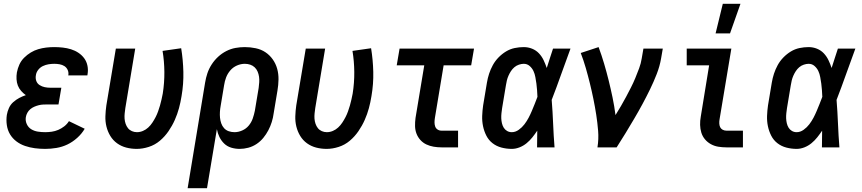

<svg xmlns="http://www.w3.org/2000/svg" viewBox="-20 -776 4540 1011"><path d="M218 8Q190 8 163.5 4.5Q137 1 112 -7.5Q87 -16 66.5 -31.5Q46 -47 33 -68.5Q20 -90 16 -117Q12 -144 16 -171Q19 -189 27 -207Q35 -225 49.5 -238Q64 -251 81 -260Q98 -269 116 -275Q103 -284 91.5 -297Q80 -310 74 -325.5Q68 -341 67 -359Q66 -377 69 -395Q73 -416 82 -436Q91 -456 107 -472Q123 -488 142 -499.5Q161 -511 181.5 -517Q202 -523 223 -525.5Q244 -528 265 -528Q288 -528 310.5 -525.5Q333 -523 354 -516.5Q375 -510 393 -498Q411 -486 423.5 -469Q436 -452 440.5 -430Q445 -408 441 -385L440 -379H339L340 -381Q342 -396 336 -408.5Q330 -421 319 -428Q308 -435 294 -437.5Q280 -440 266 -440Q251 -440 235.5 -437.5Q220 -435 205.5 -428Q191 -421 181 -408Q171 -395 169 -380Q166 -364 171 -350Q176 -336 188.5 -328Q201 -320 215.5 -317Q230 -314 246 -314H303L288 -226H231Q219 -226 207.5 -225.5Q196 -225 184 -222Q172 -219 160.5 -214Q149 -209 139.5 -201Q130 -193 124 -182Q118 -171 116 -159Q113 -140 121 -122.5Q129 -105 144.5 -95.5Q160 -86 179 -83Q198 -80 218 -80Q235 -80 252.5 -82.5Q270 -85 286.5 -92Q303 -99 318 -110.5Q333 -122 343 -138L426 -98Q411 -72 386.5 -50Q362 -28 334.5 -15Q307 -2 277 3Q247 8 218 8Z M700 8Q671 8 644.5 1Q618 -6 596.5 -21.5Q575 -37 561 -60Q547 -83 540.5 -109.5Q534 -136 535 -164.5Q536 -193 540 -221L590 -520H692L640 -207Q638 -193 636.5 -179Q635 -165 636 -151Q637 -137 641.5 -124Q646 -111 654 -101Q662 -91 674.5 -85.5Q687 -80 701 -80Q717 -80 732.5 -86.5Q748 -93 760.5 -104.5Q773 -116 782.5 -130.5Q792 -145 799.5 -159.5Q807 -174 812.5 -189.5Q818 -205 822.5 -220.5Q827 -236 830.5 -252Q834 -268 837 -283Q846 -340 845.5 -397Q845 -454 836 -508L934 -522Q944 -461 945.5 -397.5Q947 -334 936 -270Q931 -238 922.5 -206.5Q914 -175 900.5 -144.5Q887 -114 867.5 -85.5Q848 -57 822 -35Q796 -13 763.5 -2.5Q731 8 700 8Z M968 215 1060 -341Q1064 -366 1072 -390Q1080 -414 1094.5 -436.5Q1109 -459 1128.5 -477Q1148 -495 1171.5 -507Q1195 -519 1219.5 -523.5Q1244 -528 1269 -528Q1298 -528 1326.5 -522Q1355 -516 1377.5 -501Q1400 -486 1416 -463.5Q1432 -441 1439.5 -414Q1447 -387 1446.5 -357.5Q1446 -328 1441 -299L1421 -179Q1418 -156 1411 -133.5Q1404 -111 1393 -90Q1382 -69 1366.5 -50Q1351 -31 1330.5 -17.5Q1310 -4 1287 2Q1264 8 1242 8Q1219 8 1197.5 1.5Q1176 -5 1160.5 -20Q1145 -35 1135.5 -54.5Q1126 -74 1122 -96L1070 215ZM1215 -80Q1235 -80 1255.5 -89Q1276 -98 1290 -115Q1304 -132 1311 -152.5Q1318 -173 1322 -193L1342 -313Q1344 -328 1345 -343Q1346 -358 1344 -372Q1342 -386 1336.5 -399Q1331 -412 1321 -421.5Q1311 -431 1297.5 -435.5Q1284 -440 1269 -440Q1248 -440 1227.5 -431Q1207 -422 1192.5 -405Q1178 -388 1170.5 -368Q1163 -348 1160 -327L1142 -219Q1139 -203 1138 -187Q1137 -171 1138.5 -156Q1140 -141 1145 -126.5Q1150 -112 1160 -101Q1170 -90 1184.5 -85Q1199 -80 1215 -80Z M1700 8Q1671 8 1644.5 1Q1618 -6 1596.5 -21.5Q1575 -37 1561 -60Q1547 -83 1540.5 -109.5Q1534 -136 1535 -164.5Q1536 -193 1540 -221L1590 -520H1692L1640 -207Q1638 -193 1636.5 -179Q1635 -165 1636 -151Q1637 -137 1641.5 -124Q1646 -111 1654 -101Q1662 -91 1674.5 -85.5Q1687 -80 1701 -80Q1717 -80 1732.5 -86.5Q1748 -93 1760.5 -104.5Q1773 -116 1782.5 -130.5Q1792 -145 1799.5 -159.5Q1807 -174 1812.5 -189.5Q1818 -205 1822.5 -220.5Q1827 -236 1830.5 -252Q1834 -268 1837 -283Q1846 -340 1845.5 -397Q1845 -454 1836 -508L1934 -522Q1944 -461 1945.5 -397.5Q1947 -334 1936 -270Q1931 -238 1922.5 -206.5Q1914 -175 1900.5 -144.5Q1887 -114 1867.5 -85.5Q1848 -57 1822 -35Q1796 -13 1763.5 -2.5Q1731 8 1700 8Z M2305 0Q2284 0 2263.5 -3.5Q2243 -7 2225 -15.5Q2207 -24 2193.5 -39Q2180 -54 2173 -72.5Q2166 -91 2165.5 -112Q2165 -133 2168 -155L2214 -432H2069L2084 -520H2476L2461 -432H2316L2270 -155Q2268 -143 2268 -131.5Q2268 -120 2271.5 -110Q2275 -100 2284 -94Q2293 -88 2305 -88H2392V0Z M2675 8Q2647 8 2620.5 1Q2594 -6 2573.5 -22Q2553 -38 2541 -61.5Q2529 -85 2523.5 -111.5Q2518 -138 2519 -165.5Q2520 -193 2524 -221L2544 -341Q2548 -365 2555.5 -388Q2563 -411 2575 -433Q2587 -455 2605 -473.5Q2623 -492 2644.5 -505Q2666 -518 2690 -523Q2714 -528 2738 -528Q2761 -528 2782 -519.5Q2803 -511 2818 -495Q2833 -479 2842.5 -459Q2852 -439 2859 -418Q2867 -444 2875.5 -469.5Q2884 -495 2892 -520H2984Q2959 -453 2935 -385Q2911 -317 2885 -250Q2890 -188 2892.5 -125.5Q2895 -63 2900 0H2808Q2808 -22 2808.5 -44Q2809 -66 2809 -88Q2797 -70 2783.5 -53Q2770 -36 2753 -22Q2736 -8 2715.5 0Q2695 8 2675 8ZM2675 -80Q2694 -80 2711.5 -92.5Q2729 -105 2741.5 -121.5Q2754 -138 2763.5 -156Q2773 -174 2780.5 -192Q2788 -210 2795.5 -228.5Q2803 -247 2810 -266Q2809 -284 2808 -301.5Q2807 -319 2804.5 -336Q2802 -353 2799 -370Q2796 -387 2789 -402Q2782 -417 2769 -428.5Q2756 -440 2738 -440Q2726 -440 2712.5 -435.5Q2699 -431 2688.5 -422Q2678 -413 2670.5 -401.5Q2663 -390 2657.5 -377.5Q2652 -365 2649 -352.5Q2646 -340 2644 -327L2624 -207Q2622 -194 2620.5 -180Q2619 -166 2619.5 -153Q2620 -140 2623 -127Q2626 -114 2632.5 -103.5Q2639 -93 2650 -86.5Q2661 -80 2675 -80Z M3126 0Q3133 -44 3129.5 -87Q3126 -130 3119.5 -172Q3113 -214 3104.5 -255.5Q3096 -297 3086 -337.5Q3076 -378 3064.5 -418Q3053 -458 3038 -497L3132 -528Q3148 -485 3161 -441Q3174 -397 3185 -352.5Q3196 -308 3205.5 -262.5Q3215 -217 3221 -170Q3236 -194 3250 -218Q3264 -242 3277 -266.5Q3290 -291 3302.5 -315.5Q3315 -340 3325.5 -365.5Q3336 -391 3345.5 -416.5Q3355 -442 3359 -468L3368 -520H3470L3461 -468Q3454 -427 3438 -386Q3422 -345 3403 -306Q3384 -267 3363 -228Q3342 -189 3319.5 -151Q3297 -113 3274 -75Q3251 -37 3227 0Z M3805 0Q3783 0 3762 -3.5Q3741 -7 3723 -17Q3705 -27 3692 -42.5Q3679 -58 3673 -77.5Q3667 -97 3666.5 -118.5Q3666 -140 3670 -162L3714 -432H3596V-520H3831L3769 -148Q3767 -137 3767.5 -126Q3768 -115 3772 -106.5Q3776 -98 3785 -93Q3794 -88 3805 -88H3892V0ZM3748 -600 3786 -756H3879L3824 -600Z M4175 8Q4147 8 4120.5 1Q4094 -6 4073.5 -22Q4053 -38 4041 -61.5Q4029 -85 4023.5 -111.5Q4018 -138 4019 -165.5Q4020 -193 4024 -221L4044 -341Q4048 -365 4055.5 -388Q4063 -411 4075 -433Q4087 -455 4105 -473.5Q4123 -492 4144.5 -505Q4166 -518 4190 -523Q4214 -528 4238 -528Q4261 -528 4282 -519.5Q4303 -511 4318 -495Q4333 -479 4342.5 -459Q4352 -439 4359 -418Q4367 -444 4375.5 -469.5Q4384 -495 4392 -520H4484Q4459 -453 4435 -385Q4411 -317 4385 -250Q4390 -188 4392.5 -125.5Q4395 -63 4400 0H4308Q4308 -22 4308.5 -44Q4309 -66 4309 -88Q4297 -70 4283.5 -53Q4270 -36 4253 -22Q4236 -8 4215.5 0Q4195 8 4175 8ZM4175 -80Q4194 -80 4211.5 -92.5Q4229 -105 4241.5 -121.5Q4254 -138 4263.5 -156Q4273 -174 4280.5 -192Q4288 -210 4295.5 -228.5Q4303 -247 4310 -266Q4309 -284 4308 -301.5Q4307 -319 4304.5 -336Q4302 -353 4299 -370Q4296 -387 4289 -402Q4282 -417 4269 -428.5Q4256 -440 4238 -440Q4226 -440 4212.5 -435.5Q4199 -431 4188.5 -422Q4178 -413 4170.5 -401.5Q4163 -390 4157.5 -377.5Q4152 -365 4149 -352.5Q4146 -340 4144 -327L4124 -207Q4122 -194 4120.5 -180Q4119 -166 4119.5 -153Q4120 -140 4123 -127Q4126 -114 4132.5 -103.5Q4139 -93 4150 -86.5Q4161 -80 4175 -80Z"/></svg>

Font: Iosevka Curly Semibold
Style: Italic
Weight: 600
Italic angle: -9°
Monospace: yes
Designer: Belleve Invis
Foundry: Belleve Invis
Version: Version 22.1.2; ttfautohint (v1.8.4)